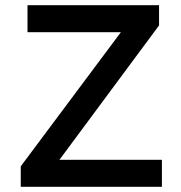

<svg xmlns="http://www.w3.org/2000/svg" viewBox="-20 -720 699 740"><path d="M60 0V-79L446 -596H86V-700H593V-622L209 -104H604V0Z"/></svg>

Font: Lexend
Style: Regular
Weight: 400
Designer: Bonnie Shaver-Troup, Thomas Jockin
Foundry: Lexend
Version: Version 1.007; ttfautohint (v1.8.3)